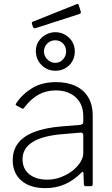

<svg xmlns="http://www.w3.org/2000/svg" viewBox="-20 -966 580 996"><path d="M402 -70Q362 -30 316 -10Q270 10 215 10Q136 10 91 -29Q46 -68 46 -135Q46 -187 74 -223.5Q102 -260 158 -281.5Q214 -303 296 -310L395 -318Q403 -319 407.5 -322.5Q412 -326 412 -333V-363Q412 -425 373 -461Q334 -497 269 -497Q219 -497 179 -474.5Q139 -452 106 -408Q103 -404 101 -402.5Q99 -401 95 -403L65 -419Q62 -421 61.5 -423Q61 -425 64 -430Q96 -478 147 -509Q198 -540 271 -540Q330 -540 373 -519.5Q416 -499 438.5 -460Q461 -421 461 -368V-11Q461 -5 458.5 -2.5Q456 0 451 0H425Q421 0 418 -2.5Q415 -5 415 -11L413 -68Q411 -81 402 -70ZM412 -263Q412 -280 398 -278L314 -271Q258 -267 217 -256.5Q176 -246 149.5 -229.5Q123 -213 110 -190.5Q97 -168 97 -140Q97 -90 132 -62Q167 -34 226 -34Q262 -34 296 -47Q330 -60 357 -81Q384 -103 398 -126.5Q412 -150 412 -171V-263ZM368 -700Q368 -656 339 -627.5Q310 -599 267 -599Q225 -599 195.5 -628.5Q166 -658 166 -702Q166 -729 179.5 -750.5Q193 -772 216.5 -785.5Q240 -799 267 -799Q295 -799 318 -785.5Q341 -772 354.5 -750Q368 -728 368 -700ZM323 -699Q323 -724 307 -740.5Q291 -757 266 -757Q243 -757 225.5 -740.5Q208 -724 208 -699Q208 -676 225.5 -658Q243 -640 266 -640Q291 -640 307 -658Q323 -676 323 -699ZM388 -941 399 -906Q402 -897 391 -893L164 -820Q159 -819 156.5 -820Q154 -821 151 -826L146 -842Q143 -851 149 -853L379 -945Q385 -947 388 -941Z"/></svg>

Font: Libre Franklin ExtraLight
Style: Regular
Weight: 250
Designer: Pablo Impallari, Rodrigo Fuenzalida, Nhung Nguyen
Foundry: Impallari Type
Version: Version 3.000